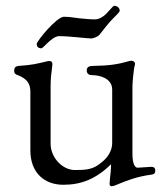

<svg xmlns="http://www.w3.org/2000/svg" viewBox="-20 -625 567 664"><path d="M123 -458C127 -458 137 -470 146 -478C157 -488 171 -500 185 -500C221 -500 280 -492 296 -492C300 -492 317 -496 325 -506C338 -522 356 -547 372 -562C386 -576 394 -584 394 -588C394 -598 385 -605 375 -605C371 -605 361 -591 347 -577C337 -567 323 -558 308 -558C290 -558 274 -560 252 -562C233 -564 223 -567 201 -567C176 -567 107 -483 107 -473C107 -463 113 -458 123 -458ZM366 19C372 19 382 15 386 13C415 1 451 -14 503 -21C511 -22 517 -24 517 -35C517 -47 509 -48 502 -48C492 -48 466 -45 456 -45C446 -45 438 -59 438 -95V-326C438 -342 443 -388 445 -395C446 -399 447 -402 447 -404C447 -411 441 -415 434 -415C431 -415 427 -414 424 -413C388 -403 362 -398 301 -397C290 -397 280 -394 280 -382C280 -368 289 -365 301 -365C321 -365 368 -356 368 -315V-132C368 -91 338 -68 323 -57C298 -38 273 -37 239 -37C196 -37 155 -80 155 -128V-323C155 -353 157 -369 161 -400C162 -411 157 -414 151 -414C148 -414 147 -414 143 -413C106 -404 89 -400 44 -397C36 -396 29 -393 29 -381C29 -370 35 -367 42 -365C72 -353 85 -337 85 -308V-105C85 -27 134 14 199 14C261 14 312 -6 364 -57V-51C364 -34 359 -2 359 11C359 16 361 19 366 19Z"/></svg>

Font: Garamond-Math
Style: Regular
Weight: 400
Version: Version 2019-08-16